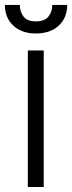

<svg xmlns="http://www.w3.org/2000/svg" viewBox="-27 -747 289 767"><path d="M84.2 0V-545.5H147.7V0ZM181.8 -727.3H241.5Q241.5 -676.5 207.9 -644.9Q174.4 -613.3 116.5 -613.3Q59.3 -613.3 25.9 -644.9Q-7.5 -676.5 -7.5 -727.3H52.2Q52.2 -699.2 67.3 -680.4Q82.4 -661.6 116.5 -661.6Q150.6 -661.6 166.2 -680.4Q181.8 -699.2 181.8 -727.3Z"/></svg>

Font: Inter Zeller Light
Style: Regular
Weight: 300
Designer: Rasmus Andersson; Joe Bland
Foundry: zeller
Version: Version 3.015;git-dec3a8cb1